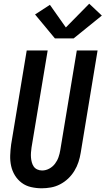

<svg xmlns="http://www.w3.org/2000/svg" viewBox="-20 -1007 569 1035"><path d="M205 8Q176 8 147.5 1.5Q119 -5 97 -21.5Q75 -38 60.5 -61.5Q46 -85 40 -112.5Q34 -140 35 -169Q36 -198 40 -228L124 -735H237L150 -212Q148 -198 147 -184.5Q146 -171 147 -158Q148 -145 151.5 -132Q155 -119 162 -109Q169 -99 181 -93.5Q193 -88 207 -88Q227 -88 245.5 -98Q264 -108 276.5 -124.5Q289 -141 295.5 -160Q302 -179 305 -198L394 -735H506L415 -183Q411 -158 403 -133.5Q395 -109 381 -86Q367 -63 347.5 -44.5Q328 -26 304 -13.5Q280 -1 254.5 3.5Q229 8 205 8ZM276 -800 169 -929 249 -981 335 -859 461 -987 529 -923 377 -800Z"/></svg>

Font: Iosevka Curly Oblique
Style: Bold
Weight: 700
Italic angle: -9°
Monospace: yes
Designer: Belleve Invis
Foundry: Belleve Invis
Version: Version 11.1.0; ttfautohint (v1.8.3)